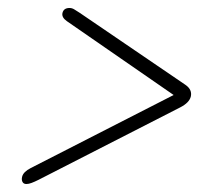

<svg xmlns="http://www.w3.org/2000/svg" viewBox="-20 -584 499 481"><path d="M136.5 -551.5Q139.5 -564 154 -564Q160.5 -564 166 -560.5Q171.5 -557 179.5 -552L444.5 -371.5Q462 -359.5 458 -342Q454 -326.5 431.5 -315L76.5 -133.5Q66.5 -128.5 59.2 -125.8Q52 -123 46 -123Q39 -123 36.2 -128.5Q33.5 -134 35.5 -141.5Q38.5 -153.5 57 -163L415 -346L147.5 -531Q134 -540.5 136.5 -551.5Z"/></svg>

Font: Fraunces 144pt Soft
Style: Italic
Weight: 400
Italic angle: -16°
Version: Version 1.000;[b76b70a41]